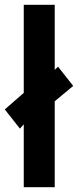

<svg xmlns="http://www.w3.org/2000/svg" viewBox="-44 -780 325 800"><path d="M55 0V-262L39 -244L-24 -324L55 -393V-760H184V-489L198 -502L261 -422L184 -358V0Z"/></svg>

Font: Noto Sans Sinhala UI ExtraCondensed
Style: Bold
Weight: 700
Width: 2
Designer: Jelle Bosma - Monotype Design Team
Foundry: Monotype Imaging Inc.
Version: Version 2.006; ttfautohint (v1.8.4.7-5d5b)